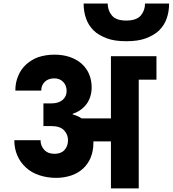

<svg xmlns="http://www.w3.org/2000/svg" viewBox="-20 -1055 967 1075"><path d="M268.1 -476.1Q308.1 -476.1 331.1 -496.1Q353 -515.1 353 -545.9Q353 -577.1 333 -597.2Q314 -616.2 284.2 -616.2Q251.5 -616.2 231.9 -598.1Q210.9 -578.6 210.9 -547.9H65.9Q65.9 -594.2 82 -629.9Q95.7 -665.5 126 -693.8Q156.7 -721.2 193.8 -734.9Q237.3 -749 284.2 -749Q332 -749 371.1 -735.8Q410.6 -721.7 436 -699.2Q463.4 -674.8 478 -642.1Q493.2 -606.4 493.2 -566.9Q493.2 -513.2 465.8 -474.1Q436.5 -434.1 387.2 -418V-414.1Q416 -406.7 437 -392.1H601.1V-740.2H856V-608.9H756.8V0H601.1V-263.2H502.9V-253.9Q502.9 -210 487.8 -172.9Q473.6 -138.2 445.8 -111.8Q419.4 -86.9 380.9 -73.2Q339.4 -59.1 294.9 -59.1Q243.7 -59.1 199.2 -74.2Q154.3 -89.4 125 -117.2Q93.8 -145.5 77.1 -184.1Q60.1 -223.6 60.1 -270H207Q207 -238.3 228 -215.8Q248.5 -193.8 285.2 -193.8Q321.3 -193.8 340.8 -214.8Q360.8 -236.3 360.8 -270Q360.8 -301.8 338.9 -325.2Q316.4 -349.1 268.1 -349.1H223.1V-476.1ZM448.2 -1035.2H583Q583 -996.1 606.9 -967.8Q630.4 -939.9 687 -939.9Q743.2 -939.9 768.1 -967.8Q792 -996.1 792 -1035.2H926.8Q926.8 -989.7 913.1 -951.2Q900.4 -914.1 870.1 -883.8Q842.8 -857.9 794.9 -839.8Q752 -824.2 687 -824.2Q621.6 -824.2 580.1 -839.8Q530.8 -857.9 504.9 -883.8Q474.6 -914.1 461.9 -951.2Q448.2 -989.7 448.2 -1035.2Z"/></svg>

Font: PoppinsZ
Style: Bold
Weight: 700
Designer: Ninad Kale (Devanagari), Jonny Pinhorn (Latin)
Foundry: Indian Type Foundry
Version: Version 3.002;FEAKit 1.0